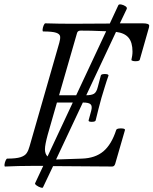

<svg xmlns="http://www.w3.org/2000/svg" viewBox="-20 -775 717 897"><path d="M4 3Q0 3 1 -6Q2 -15 6 -24.5Q10 -34 14 -34Q55 -34 75.5 -40.5Q96 -47 104.5 -59.5Q113 -72 118 -91L257 -575Q262 -592 261 -604Q260 -616 242.5 -622Q225 -628 182 -628Q178 -628 179 -637.5Q180 -647 184 -656.5Q188 -666 192 -666Q224 -665 256 -664.5Q288 -664 319 -664Q362 -664 405.5 -664.5Q449 -665 493 -665L533 -751Q536 -756 546.5 -754Q557 -752 566 -746Q575 -740 572 -733L540 -666Q567 -666 593.5 -666Q620 -666 647 -666Q677 -666 677 -655Q677 -650 676 -647L633 -496Q632 -491 621.5 -489.5Q611 -488 602 -490Q593 -492 594 -496Q596 -505 597.5 -514.5Q599 -524 599 -534Q599 -577 580.5 -599Q562 -621 522 -626L383 -330Q407 -330 419 -337Q431 -344 437 -369L451 -422Q452 -427 461 -428.5Q470 -430 478.5 -428.5Q487 -427 487 -422Q478 -397 470 -370.5Q462 -344 454 -318Q447 -292 440 -265.5Q433 -239 427 -213Q426 -208 417 -206.5Q408 -205 400.5 -206.5Q393 -208 394 -213L406 -257Q412 -279 403.5 -287.5Q395 -296 368 -296H367L242 -30H246L363 -34Q425 -36 463 -68Q501 -100 523 -168Q525 -173 535 -174.5Q545 -176 554.5 -174.5Q564 -173 564 -168L518 -9Q514 3 504 3Q435 3 366 2Q297 1 228 1L181 100Q180 104 170 101Q160 98 151 91.5Q142 85 144 81L182 0Q153 0 128 0Q67 0 4 3ZM256 -330H336L476 -629Q435 -631 405 -631.5Q375 -632 357 -632Q343 -632 340 -621ZM190 -78Q190 -56 202 -44L320 -296H246L203 -146Q197 -124 193.5 -106.5Q190 -89 190 -78Z"/></svg>

Font: Junicode
Style: Italic
Weight: 400
Italic angle: -11°
Designer: Peter S. Baker
Version: Version 2.100; ttfautohint (v1.8.4)